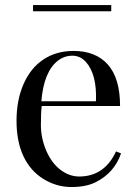

<svg xmlns="http://www.w3.org/2000/svg" viewBox="-20 -732 546 766"><path d="M211.4 -490.2Q154.8 -446.8 145 -328.1H362.8Q367.2 -435.5 322.3 -485.4Q299.8 -509.8 268.6 -509.8Q237.3 -509.8 211.4 -490.2ZM263.7 14.2Q204.1 13.7 152.3 -18.6Q100.6 -50.8 73.2 -109.4Q45.9 -168 45.9 -250Q45.9 -332 73.7 -396Q101.6 -460 152.3 -494.1Q203.1 -528.3 272 -528.8Q361.3 -529.3 410.2 -474.6Q459 -419.9 459 -309.1H146.5Q143.1 -283.2 143.1 -231.4Q143.6 -179.7 165 -129.9Q186.5 -80.6 221.7 -54.2Q256.8 -27.8 295.9 -27.8Q396.5 -27.8 442.9 -127.9L462.9 -120.1Q436.5 -42.5 361.3 -4.9Q323.2 14.2 263.7 14.2ZM111.8 -687V-711.9H423.8V-687Z"/></svg>

Font: PlayfairDisplay-Regular
Style: Regular
Weight: 400
Designer: Claus Eggers Sørensen
Foundry: Claus Eggers Sørensen
Version: Version 1.002;PS 001.002;hotconv 1.0.70;makeotf.lib2.5.58329